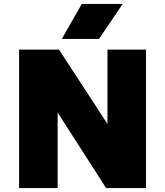

<svg xmlns="http://www.w3.org/2000/svg" viewBox="-20 -951 835 971"><path d="M76.5 0V-700H278.5L523.5 -324V-700H718.5V0H516.5L271.5 -382V0ZM292.5 -754 393.5 -931H600.5L480.5 -754Z"/></svg>

Font: Geologica Cursive Black
Style: Regular
Weight: 900
Designer: Sindre Bremnes, Frode Helland
Foundry: Monokrom Skriftforlag AS
Version: Version 1.010;gftools[0.9.28]